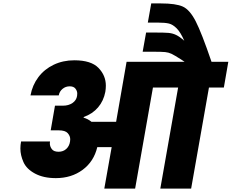

<svg xmlns="http://www.w3.org/2000/svg" viewBox="-20 -1101 1353 1121"><path d="M1313 -740 1287 -590H1200L1096 0H916L1020 -590H873L769 0H589L632 -242H548Q528 -158 462.5 -109.5Q397 -61 306 -61Q234 -61 184.5 -87.5Q135 -114 117 -154.5Q99 -195 99 -234Q99 -254 103 -275H272Q271 -269 271 -264Q271 -246 282.5 -230.5Q294 -215 322 -215Q349 -215 367 -231.5Q385 -248 389 -275Q390 -282 390 -288Q390 -307 375.5 -323.5Q361 -340 323 -340H276L301 -484H348Q380 -484 403 -499.5Q426 -515 430 -541Q431 -548 431 -555Q431 -570 420.5 -583.5Q410 -597 387 -597Q363 -597 345 -582Q327 -567 323 -544H158Q169 -604 204 -650.5Q239 -697 293.5 -723Q348 -749 414 -749Q512 -749 555 -704.5Q598 -660 598 -601Q598 -584 595 -565Q585 -512 552.5 -474Q520 -436 469 -418L468 -414Q493 -407 514 -390H658L719 -740H1058L1037 -754Q998 -779 981 -787Q964 -795 944 -797Q924 -799 870 -799H813L833 -911H886Q939 -911 963 -909Q987 -907 1008 -897Q1029 -887 1056 -863Q1034 -913 1011.5 -935.5Q989 -958 966.5 -963.5Q944 -969 904 -969H843L863 -1081H919Q1007 -1081 1047.5 -1062.5Q1088 -1044 1122.5 -977Q1157 -910 1215 -740Z"/></svg>

Font: Fz Poppins ExtBd
Style: Italic
Weight: 800
Italic angle: -10°
Designer: Ninad Kale (Devanagari), Jonny Pinhorn (Latin)
Foundry: Indian Type Foundry
Version: Vit hóa bi Vntype.Com & FontZin.Com